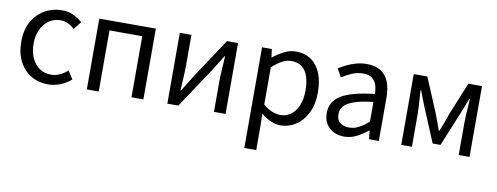

<svg xmlns="http://www.w3.org/2000/svg" viewBox="-64 -889 3758 1451"><g transform="rotate(10 1815.0 -164.0)"><path d="M305.9 13.4Q233.9 13.4 176.3 -20.3Q118.7 -54 85.1 -117.6Q51.6 -181.2 51.6 -271Q51.6 -361.9 87.9 -425.7Q124.2 -489.4 183.9 -523.1Q243.5 -556.8 312.8 -556.8Q366 -556.8 404.6 -537.8Q443.1 -518.9 471.5 -492.7L425 -432.8Q401.8 -454.3 375.4 -467.4Q349.1 -480.5 317.1 -480.5Q267.7 -480.5 228.9 -454.2Q190.2 -427.8 168 -380.8Q145.8 -333.8 145.8 -271Q145.8 -208.7 167.2 -161.8Q188.7 -114.9 226.6 -88.9Q264.5 -62.9 314.3 -62.9Q351.7 -62.9 384 -78.7Q416.3 -94.4 442 -116.9L481.7 -55.4Q445.2 -23.3 399.9 -5Q354.6 13.4 305.9 13.4Z M602.1 0V-543.4H1036.2V0H944.8V-469H693.5V0Z M1220.1 0V-543.4H1309.2V-316.1Q1309.2 -273.5 1306.3 -220.9Q1303.4 -168.3 1300.3 -115.7H1304.5Q1320.3 -141.1 1340.8 -174.2Q1361.4 -207.3 1376.2 -232.3L1581.7 -543.4H1666.8V0H1577.8V-226.7Q1577.8 -269.9 1581.2 -322.5Q1584.5 -375.1 1587.7 -427.7H1583.1Q1567.9 -402.7 1547.2 -369.2Q1526.6 -335.7 1510.8 -311.1L1304.9 0Z M1851.1 229V-543.4H1926L1934.7 -480.5H1937.1Q1974.2 -511.1 2018.5 -533.9Q2062.9 -556.8 2109.9 -556.8Q2180.4 -556.8 2228.5 -522.3Q2276.7 -487.8 2301.3 -426.1Q2325.8 -364.3 2325.8 -280Q2325.8 -187.5 2292.5 -121.5Q2259.3 -55.6 2205.7 -21.1Q2152.1 13.4 2089.9 13.4Q2053.3 13.4 2015.2 -3.3Q1977.1 -20 1940.2 -49.9L1942.5 45.2V229ZM2075.3 -63.7Q2120 -63.7 2155.3 -89.4Q2190.6 -115.2 2210.9 -163.6Q2231.3 -212 2231.3 -278.8Q2231.3 -339.2 2216.7 -384.5Q2202.1 -429.8 2170.8 -454.9Q2139.5 -480.1 2087.4 -480.1Q2053.3 -480.1 2017.6 -461.3Q1982 -442.4 1942.5 -405.9V-119.9Q1979.4 -88.7 2014 -76.2Q2048.6 -63.7 2075.3 -63.7Z M2577.2 13.4Q2531.9 13.4 2496.1 -4.9Q2460.2 -23.2 2439.4 -57.9Q2418.6 -92.5 2418.6 -141.3Q2418.6 -230.1 2498.5 -277.5Q2578.3 -325 2751.7 -344.2Q2752.1 -379.4 2742.8 -410.5Q2733.5 -441.7 2709.2 -461.5Q2684.9 -481.3 2640 -481.3Q2592.6 -481.3 2551.1 -462.8Q2509.7 -444.3 2477 -422.7L2441.9 -486Q2467 -502.3 2499.8 -518.5Q2532.6 -534.7 2571.9 -545.7Q2611.1 -556.8 2654.5 -556.8Q2721.2 -556.8 2762.8 -529.1Q2804.3 -501.4 2823.7 -451.5Q2843.1 -401.6 2843.1 -334V0H2768.2L2760.5 -64.9H2756.7Q2718.6 -32.7 2673.3 -9.7Q2627.9 13.4 2577.2 13.4ZM2602.8 -60.6Q2642 -60.6 2677.3 -79Q2712.5 -97.4 2751.7 -132.4V-283.2Q2660.7 -273.1 2606.8 -254.3Q2553 -235.5 2530 -209.1Q2507.1 -182.6 2507.1 -147.4Q2507.1 -100.4 2534.9 -80.5Q2562.6 -60.6 2602.8 -60.6Z M3015.1 0V-543.4H3119.5L3226.8 -287.8Q3239.6 -253.8 3251.9 -221.2Q3264.1 -188.6 3275.6 -155.5H3280.6Q3293.6 -188.6 3306.5 -221.2Q3319.3 -253.8 3329.9 -287.8L3434 -543.4H3539V0H3456V-245.5Q3456 -269.7 3457.7 -302.7Q3459.4 -335.7 3461.8 -370.1Q3464.1 -404.5 3465.9 -432.2H3461.5Q3449.5 -400.3 3436.3 -367.3Q3423 -334.2 3411 -304L3307.3 -51.4H3247.1L3141.4 -304Q3129.4 -334.2 3116.1 -367.5Q3102.9 -400.7 3091.5 -432.2H3086.9Q3088.6 -404.5 3090.8 -370.1Q3093 -335.7 3095 -302.7Q3096.9 -269.7 3096.9 -245.5V0Z"/></g></svg>

Font: Noto Sans KR Thin
Style: Regular
Weight: 100
Designer: Ryoko NISHIZUKA 西塚涼子 (kana, bopomofo & ideographs); Paul D. Hunt (Latin, Greek & Cyrillic); Sandoll Communications 산돌커뮤니
Foundry: Adobe
Version: Version 2.004-H2;hotconv 1.0.118;makeotfexe 2.5.65603